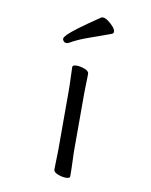

<svg xmlns="http://www.w3.org/2000/svg" viewBox="-82 -774 664 845"><g transform="rotate(10 250.0 -351.5)"><path d="M361 -649Q312 -631 263.5 -614Q215 -597 181 -577Q175 -574 170 -574Q163 -574 158 -579Q153 -584 153 -591Q153 -597 165 -609.5Q177 -622 209.5 -646.5Q242 -671 303 -712Q305 -713 309 -713Q319 -713 332.5 -703.5Q346 -694 357 -681.5Q368 -669 368 -659Q368 -652 361 -649ZM217 -368Q217 -378 216.5 -399Q216 -420 215 -442Q214 -464 214 -475Q214 -484 233 -484Q250 -484 269 -476.5Q288 -469 288 -457Q288 -449 287.5 -432.5Q287 -416 286.5 -398Q286 -380 286 -368V-105Q286 -99 287 -78Q288 -57 288.5 -34Q289 -11 289 1Q289 10 270 10Q254 10 234.5 2.5Q215 -5 215 -17Q215 -25 215.5 -43.5Q216 -62 216.5 -80Q217 -98 217 -105Z"/></g></svg>

Font: Moon Stars Kai T HW
Style: Regular
Weight: 400
Designer: GuiWonder
Version: Version 1.101